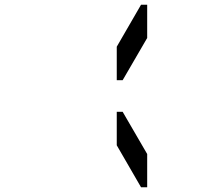

<svg xmlns="http://www.w3.org/2000/svg" viewBox="-20 -907 856 814"><path d="M578 -887H604V-746L500 -567H475V-709ZM475 -433H500L604 -254V-113H578L475 -291Z"/></svg>

Font: DSEG14 Classic
Style: Regular
Weight: 400
Designer: Keshikan(Twitter:@keshinomi_88pro)
Version: Version 0.46